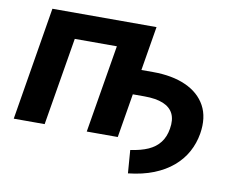

<svg xmlns="http://www.w3.org/2000/svg" viewBox="-76 -628 1084 884"><g transform="rotate(10 466.5 -186.0)"><path d="M574.2 156.7 565.9 48.8Q614.7 42 648.7 26.9Q682.6 11.7 702.6 -14.4Q722.7 -40.5 729 -79.1Q736.3 -121.6 722.7 -149.7Q709 -177.7 675 -191.7Q641.1 -205.6 587.4 -205.6H485.4L504.4 -322.8H606.9Q696.8 -322.8 760.3 -294.4Q823.7 -266.1 853.3 -212.2Q882.8 -158.2 870.1 -81.1Q862.3 -34.7 840.3 5.4Q818.4 45.4 781.5 76.9Q744.6 108.4 693.1 128.9Q641.6 149.4 574.2 156.7ZM586.9 -529.3 499 0H354L422.4 -410.6H225.6L157.2 0H12.7L100.1 -529.3Z"/></g></svg>

Font: Inter 24pt
Style: Bold Italic
Weight: 700
Italic angle: -9.3988°
Version: Version 4.001;git-66647c0bb